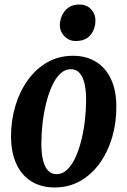

<svg xmlns="http://www.w3.org/2000/svg" viewBox="-20 -812 561 845"><path d="M301.5 -566.5Q359.5 -566.5 402.2 -540.2Q445 -514 468.5 -464Q492 -414 492 -343Q492.5 -272.5 473.8 -208.5Q455 -144.5 419.5 -94.5Q384 -44.5 333.8 -15.8Q283.5 13 220 13Q162 13 119 -13.2Q76 -39.5 52.5 -89.5Q29 -139.5 28.5 -211Q28.5 -281.5 47.5 -345.5Q66.5 -409.5 102.2 -459.2Q138 -509 188.2 -537.8Q238.5 -566.5 301.5 -566.5ZM292 -507.5Q266 -507.5 245.2 -487.8Q224.5 -468 209 -434Q193.5 -400 183 -357.5Q172.5 -315 167.2 -269.2Q162 -223.5 162 -180Q162 -138.5 169 -108.2Q176 -78 191 -61.8Q206 -45.5 229 -45.5Q255 -45.5 276 -65.8Q297 -86 312.5 -120Q328 -154 338.5 -196.8Q349 -239.5 354 -285Q359 -330.5 359 -373.5Q359 -414 352 -444Q345 -474 330.2 -490.8Q315.5 -507.5 292 -507.5ZM313 -631.5Q283.5 -631.5 262.8 -653.5Q242 -675.5 243.5 -705Q245.5 -741.5 268 -766.8Q290.5 -792 329 -792Q362 -792 381.2 -770.8Q400.5 -749.5 400 -721.5Q399.5 -683.5 377.8 -657.5Q356 -631.5 313 -631.5Z"/></svg>

Font: Merriweather 24pt SemiCondensed
Style: Bold Italic
Weight: 700
Width: 4
Italic angle: -7.8°
Designer: Eben Sorkin
Foundry: Eben Sorkin
Version: Version 2.101